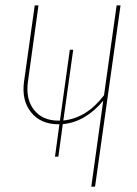

<svg xmlns="http://www.w3.org/2000/svg" viewBox="-20 -701 516 721"><path d="M418 -680.7H432.6L336.9 0H322.8L367.7 -322.8Q300.8 -242.7 215.8 -234.9L199.2 -112.8H186.5L203.1 -234.4H199.2Q132.8 -234.4 96.7 -279.3Q60.5 -324.2 70.3 -395L110.4 -680.7H124.5L85 -395Q75.7 -329.6 107.4 -288.8Q139.2 -248 199.7 -248H205.1L242.2 -514.2H254.9L217.8 -248.5Q305.2 -257.3 370.6 -343.3Z"/></svg>

Font: Fira Sans Compressed Hair
Style: Italic
Weight: 100
Width: 3
Italic angle: -8°
Designer: Carrois Corporate & Edenspiekermann AG
Foundry: Carrois Corporate GbR & Edenspiekermann AG
Version: Version 4.203;PS 004.203;hotconv 1.0.88;makeotf.lib2.5.64775